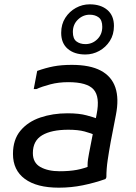

<svg xmlns="http://www.w3.org/2000/svg" viewBox="-20 -856 630 888"><path d="M252 12Q150 12 95 -28.5Q40 -69 40 -144Q40 -210 74.5 -251.5Q109 -293 166.5 -312.5Q224 -332 292 -332Q346 -332 380.5 -322.5Q415 -313 428 -308V-228Q401 -240 371 -248Q341 -256 296 -256Q218 -256 175 -230.5Q132 -205 132 -148Q132 -103 167 -83.5Q202 -64 256 -64Q301 -64 336 -70.5Q371 -77 404 -92L386 -62Q385 -77 385 -91Q385 -105 387 -119Q389 -133 392 -148L427 -328Q443 -408 413 -442Q383 -476 296 -476Q251 -476 213 -466Q175 -456 148 -444H136L152 -528Q191 -542 227.5 -549Q264 -556 312 -556Q396 -556 446 -529.5Q496 -503 513.5 -451.5Q531 -400 516 -324L492 -200Q484 -156 478 -115.5Q472 -75 472 -36L468 -28Q417 -10 363 1Q309 12 252 12ZM375 -604Q324 -604 293.5 -630Q263 -656 263 -704Q263 -744 282 -773.5Q301 -803 331 -819.5Q361 -836 395 -836Q446 -836 476.5 -810Q507 -784 507 -736Q507 -696 488 -666.5Q469 -637 439 -620.5Q409 -604 375 -604ZM375 -652Q407 -652 430 -674.5Q453 -697 453 -732Q453 -763 436.5 -775.5Q420 -788 395 -788Q364 -788 340.5 -765.5Q317 -743 317 -708Q317 -677 333.5 -664.5Q350 -652 375 -652Z"/></svg>

Font: Kufam
Style: Italic
Weight: 400
Italic angle: -11°
Designer: Artur Schmal
Foundry: Original Type
Version: Version 1.301; ttfautohint (v1.8.3)